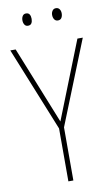

<svg xmlns="http://www.w3.org/2000/svg" viewBox="-97 -936 573 986"><g transform="rotate(-10 189.0 -443.5)"><path d="M190 -310 350 -714H378L203 -277V0H177V-276L0 -714H28ZM88 -855Q88 -868 94 -877.5Q100 -887 112 -887Q125 -887 130.5 -878Q136 -869 136 -855Q136 -841 130.5 -832Q125 -823 112 -823Q100 -823 94 -832.5Q88 -842 88 -855ZM243 -856Q243 -868 249.5 -877.5Q256 -887 268 -887Q280 -887 286.5 -878Q293 -869 293 -856Q293 -842 287 -832.5Q281 -823 268 -823Q256 -823 249.5 -832.5Q243 -842 243 -856Z"/></g></svg>

Font: Noto Sans Bengali Condensed Thin
Style: Regular
Weight: 100
Width: 3
Designer: Joana Ranito - Universal Thirst; Jelle Bosma - Monotype Design Team
Foundry: Universal Thirst ehf.
Version: Version 3.000; ttfautohint (v1.8.4.7-5d5b)